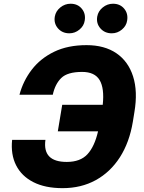

<svg xmlns="http://www.w3.org/2000/svg" viewBox="-20 -973 751 1003"><path d="M43.3 -242.2H217.3Q201.3 -127.1 328.8 -127.1Q399.5 -127.1 436.6 -167.1Q473.7 -207 492.2 -286.9H282L305 -425.4H516.7Q525.9 -512.1 500.4 -554.7Q474.8 -597.3 409.1 -597.3Q332.7 -597.3 300.2 -565.7Q267.8 -534.1 255.7 -478H81.7Q100.9 -550.4 146.1 -609.2Q191.4 -668 262.8 -702.6Q334.2 -737.2 432.2 -737.2Q525.9 -737.2 588.1 -694.8Q650.2 -652.3 675.2 -573.9Q700.3 -495.4 682.2 -387.8L674 -337Q656.2 -229.4 606.4 -151.6Q556.5 -73.9 480.3 -32Q404.1 9.9 306.8 9.9Q215.9 9.9 154.3 -21.5Q92.7 -52.9 64.1 -109.6Q35.5 -166.2 43.3 -242.2ZM342.3 -799Q305.4 -799 282.8 -824.9Q260.3 -850.9 266.3 -886.4Q271.3 -914.8 295.1 -934.1Q318.9 -953.5 348.7 -953.5Q385.7 -953.5 407.1 -927.7Q428.6 -902 422.6 -865.8Q418.7 -838.1 395.2 -818.5Q371.8 -799 342.3 -799ZM563.9 -799Q527 -799 504.4 -824.9Q481.9 -850.9 487.9 -886.4Q492.9 -914.8 516.7 -934.1Q540.5 -953.5 570.3 -953.5Q607.2 -953.5 628.7 -927.7Q650.2 -902 644.2 -865.8Q640.3 -838.1 616.8 -818.5Q593.4 -799 563.9 -799Z"/></svg>

Font: Inter UI Extra Bold
Style: Italic
Weight: 800
Italic angle: 9.39999°
Designer: Rasmus Andersson
Foundry: rsms
Version: 3.2;8d6f07862